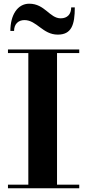

<svg xmlns="http://www.w3.org/2000/svg" viewBox="-20 -1017 470 1037"><path d="M112 -908.5C178.5 -908.5 210.5 -830 292 -830C366 -830 384 -882.5 384 -977H364.5C364.5 -940 343.5 -918 308 -918C248 -918 222.5 -997 138 -997C74 -997 36 -935 36 -850H56C56 -887 79 -908.5 112 -908.5ZM23 -19.5V0H408V-19.5H288V-730.5H408V-750H23V-730.5H133V-19.5Z"/></svg>

Font: Bodoni* 11pt
Style: Bold
Weight: 700
Version: Version 2.3